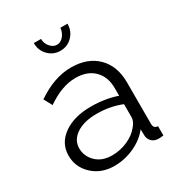

<svg xmlns="http://www.w3.org/2000/svg" viewBox="-176 -844 897 968"><g transform="rotate(-30 272.5 -360.0)"><path d="M320 -730H361Q361 -687 332.5 -658Q304 -629 263 -629Q222 -629 193.5 -658Q165 -687 165 -730H207Q207 -704 224 -684Q241 -664 263 -664Q284 -664 300.5 -683Q317 -702 320 -730ZM33 -150Q33 -222 94 -265.5Q155 -309 253 -309Q336 -309 405 -285V-329Q405 -395 366 -434Q327 -473 258 -473Q179 -473 91 -412L65 -460Q167 -530 265 -530Q361 -530 417 -474.5Q473 -419 473 -323V-82Q473 -55 498 -54V0Q474 3 467 2Q443 1 429.5 -13.5Q416 -28 415 -46L414 -84Q379 -40 323.5 -15Q268 10 209 10Q133 10 83 -36.5Q33 -83 33 -150ZM382 -110Q405 -136 405 -160V-236Q338 -263 261 -263Q187 -263 142.5 -233.5Q98 -204 98 -155Q98 -109 132.5 -75.5Q167 -42 225 -42Q273 -42 315.5 -61Q358 -80 382 -110Z"/></g></svg>

Font: Raleway-v4020
Style: Regular
Weight: 400
Designer: Matt McInerney, Pablo Impallari, Rodrigo Fuenzalida
Foundry: Matt McInerney, Pablo Impallari, Rodrigo Fuenzalida
Version: Version 4.020;PS 004.020;hotconv 1.0.88;makeotf.lib2.5.64775